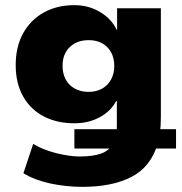

<svg xmlns="http://www.w3.org/2000/svg" viewBox="-20 -535 709 746"><path d="M300 191Q237 191 176 178Q115 165 71 138L109 24Q133 39 165 50Q197 61 230.5 67Q264 73 290 73Q339 73 370.5 62.5Q402 52 417 26L431 42H269V-33H448L431 -12Q433 -21 433.5 -29Q434 -37 434 -47V-142H431Q411 -103 367.5 -79.5Q324 -56 269 -56Q201 -56 149.5 -83Q98 -110 69.5 -161Q41 -212 41 -282Q41 -353 69.5 -405Q98 -457 149.5 -486Q201 -515 269 -515Q324 -515 368.5 -488.5Q413 -462 433 -420L435 -418V-503H605V-80Q605 -62 604 -46Q603 -30 600 -14L589 -33H664V42H574L592 25Q566 113 491.5 152Q417 191 300 191ZM324 -178Q354 -178 376.5 -190.5Q399 -203 411.5 -226Q424 -249 424 -278Q424 -324 397 -351.5Q370 -379 324 -379Q293 -379 270.5 -366.5Q248 -354 235.5 -332Q223 -310 223 -280Q223 -249 235.5 -226Q248 -203 271 -190.5Q294 -178 324 -178Z"/></svg>

Font: Nunito Sans 8pt Black
Style: Regular
Weight: 900
Version: Version 3.101;gftools[0.9.27]